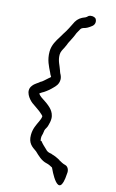

<svg xmlns="http://www.w3.org/2000/svg" viewBox="-137 -770 617 1021"><g transform="rotate(15 171.5 -260.0)"><path d="M143 -12C142 -15 142 -19 142 -22C142 -26 142 -30 143 -33L146 -45L149 -65C151 -74 160 -82 163 -97C166 -107 169 -121 169 -133C169 -154 160 -170 151 -181C142 -192 126 -205 112 -214C96 -225 80 -233 72 -247C78 -252 87 -257 92 -260H93L94 -261C108 -270 125 -284 137 -297C147 -307 162 -321 162 -347C162 -358 158 -369 152 -379L148 -389V-390C138 -420 123 -440 123 -474C123 -490 131 -503 138 -516L148 -538V-539C150 -545 154 -552 157 -558L169 -582C171 -585 180 -608 180 -608L194 -633C198 -640 205 -643 217 -646C232 -651 242 -660 252 -667C267 -679 266 -699 257 -710C249 -717 233 -720 219 -713C213 -707 207 -702 202 -700H201C182 -693 166 -682 155 -663C142 -637 129 -609 113 -586L100 -564C86 -542 67 -513 67 -476C67 -429 84 -400 99 -369C101 -364 103 -358 110 -348C108 -345 104 -342 99 -338C87 -328 74 -314 64 -309H63C52 -298 35 -292 23 -275C-3 -242 31 -203 50 -188C70 -173 95 -159 113 -141C115 -139 118 -136 119 -134C119 -125 114 -112 110 -104C99 -80 86 -57 86 -22C86 22 108 37 135 55C154 73 176 96 206 102C216 104 229 110 239 116C241 120 316 290 325 126C328 107 319 89 304 85C290 82 279 75 266 68V67C252 59 236 52 220 48L219 47C202 44 193 42 183 30C170 18 159 8 149 -5C142 -7 143 -6 143 -8Z"/></g></svg>

Font: Stray Cat
Style: BdCn
Weight: 700
Version: Version 1.0